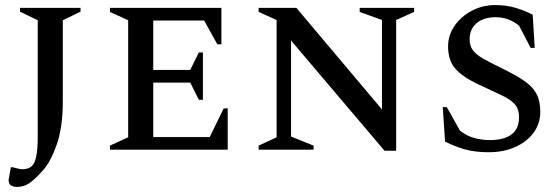

<svg xmlns="http://www.w3.org/2000/svg" viewBox="-20 -591 2206 758"><path d="M47 147Q34 147 24 141.5Q14 136 14 119Q14 118 16.5 105Q19 92 23 69H29Q42 72 50.5 74.5Q59 77 69 77Q89 77 102.5 67.5Q116 58 122.5 29.5Q129 1 129 -55V-511L59 -545V-560H298V-545L228 -511V-191Q228 -88 203.5 -19Q179 50 149 82Q118 117 96 132Q74 147 47 147Z M414 0V-16L486 -49V-511L414 -544V-560H854V-416H838L786 -510H585V-315H731L765 -384H781V-197H765L731 -265H585V-50H808L863 -163H879V0Z M1001 0V-16L1072 -49V-512L1001 -544V-560H1150L1488 -159V-512L1400 -544V-560H1615V-544L1544 -512V4H1498L1129 -431V-52L1218 -16V0Z M1910 10Q1856 10 1816.5 -1Q1777 -12 1737 -32L1728 -168H1744L1796 -75Q1823 -54 1853 -46Q1883 -38 1914 -38Q1969 -38 1999 -60Q2029 -82 2029 -128Q2029 -162 2011 -181Q1993 -200 1957 -216.5Q1921 -233 1868 -258Q1805 -288 1777 -320.5Q1749 -353 1749 -408Q1749 -452 1774.5 -489Q1800 -526 1842.5 -548.5Q1885 -571 1935 -571Q1978 -571 2014 -560.5Q2050 -550 2083 -533L2091 -402H2075L2029 -490Q1988 -523 1937 -523Q1889 -523 1861.5 -499.5Q1834 -476 1834 -436Q1834 -410 1847 -392.5Q1860 -375 1887.5 -359.5Q1915 -344 1958 -323Q2014 -296 2048 -273Q2082 -250 2097.5 -221.5Q2113 -193 2113 -150Q2113 -103 2086.5 -67Q2060 -31 2014 -10.5Q1968 10 1910 10Z"/></svg>

Font: Spectral SC Medium
Style: Regular
Weight: 500
Designer: Jean-Baptiste Levee
Foundry: Production Type
Version: Version 2.001